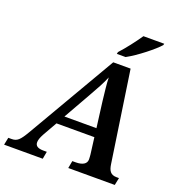

<svg xmlns="http://www.w3.org/2000/svg" viewBox="-213 -1063 1109 1195"><g transform="rotate(20 341.5 -465.5)"><path d="M414 -771H472C539 -807 635 -884 667 -921L670 -931H532C501 -885 453 -823 417 -784ZM-52 0H204L213 -49H192C154 -49 136 -60 136 -85C136 -99 142 -117 155 -141L209 -236H460L474 -127C475 -117 476 -105 476 -94C476 -64 448 -49 405 -49H382L373 0H681L691 -49H675C635 -49 621 -72 615 -114L526 -714H411L69 -127C32 -64 16 -49 -21 -49H-42ZM343 -473C378 -535 397 -568 417 -616C418 -568 425 -523 431 -464L453 -293H241Z"/></g></svg>

Font: Noto Serif SemiBold
Style: Italic
Weight: 600
Italic angle: -12°
Designer: Monotype Design Team
Foundry: Monotype Imaging Inc.
Version: Version 2.014